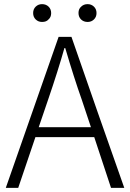

<svg xmlns="http://www.w3.org/2000/svg" viewBox="-20 -907 627 927"><path d="M8 0 263 -729H325L452 -364L580 0H516L435 -245H151L68 0ZM167 -293H293H419L375 -425Q337 -532 295 -675H291Q260 -565 212 -425ZM183 -801Q165 -801 152.5 -813Q140 -825 140 -844Q140 -863 152.5 -875Q165 -887 183 -887Q202 -887 214.5 -875Q227 -863 227 -843.5Q227 -824 214 -813Q204 -801 183 -801ZM403 -801Q384 -801 371.5 -813Q359 -825 359 -844.5Q359 -864 372 -875Q384 -887 403 -887Q421 -887 433.5 -875Q446 -863 446 -844Q446 -825 433.5 -813Q421 -801 403 -801Z"/></svg>

Font: GenSekiGothic TW L
Style: Regular
Weight: 300
Version: Version 1.501;PS 1;hotconv 16.6.51;makeotf.lib2.5.65220